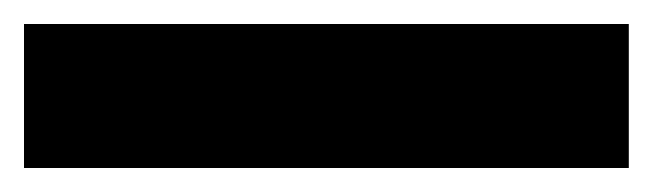

<svg xmlns="http://www.w3.org/2000/svg" viewBox="-22 45 544 160"><path d="M502 185H-2V65H502Z"/></svg>

Font: Noto Sans Armenian Black
Style: Regular
Weight: 900
Version: Version 2.007